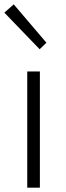

<svg xmlns="http://www.w3.org/2000/svg" viewBox="-25 -861 302 881"><path d="M100 0H158V-533H100ZM157 -635 188 -665 38 -841 -5 -803Z"/></svg>

Font: Noto Sans CJK KR Light
Style: Regular
Weight: 300
Designer: Ryoko NISHIZUKA (kana & ideographs); Paul D. Hunt (Latin, Greek & Cyrillic); Wenlong ZHANG (bopomofo); Sandoll Communica
Foundry: Adobe Systems Incorporated
Version: Version 1.004;PS 1.004;hotconv 1.0.82;makeotf.lib2.5.63406